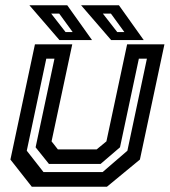

<svg xmlns="http://www.w3.org/2000/svg" viewBox="-20 -708 644 728"><path d="M100.5 0 19.5 -103 112.5 -540H254L175.5 -172L199.5 -141.5H346.5L383.5 -172L462 -540H603.5L510.5 -103L385.5 0ZM145 -55.5H369L463 -136.5L537 -485.5H506.5L435 -149.5L361.5 -86.5H165.5L115 -149.5L186.5 -485.5H155.5L81.5 -136.5ZM525 -556H401.5L287.5 -688H431ZM451.5 -586.5 400.5 -656.5H370L424.5 -586.5ZM329 -556H205.5L91.5 -688H235ZM255.5 -586.5 204.5 -656.5H174L228.5 -586.5Z"/></svg>

Font: Tourney Thin SemiBold
Style: Italic
Weight: 600
Italic angle: -12°
Version: Version 1.015